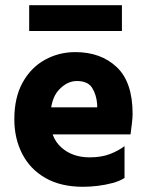

<svg xmlns="http://www.w3.org/2000/svg" viewBox="-20 -712 573 737"><path d="M127 -196V-300H353Q353 -303 353 -306Q353 -309 353 -312Q350 -349 333.5 -375Q317 -401 275 -401Q237 -401 205 -366Q173 -331 173 -254Q173 -184 215.5 -146Q258 -108 324 -108Q369 -108 401.5 -120.5Q434 -133 458 -151V-29Q440 -17 412 -9.5Q384 -2 354.5 1.5Q325 5 299 5Q213 5 154 -29Q95 -63 65 -122Q35 -181 35 -254Q35 -338 67 -395.5Q99 -453 152.5 -482.5Q206 -512 269 -512Q367 -512 428 -454.5Q489 -397 489 -275Q489 -259 486 -235.5Q483 -212 481 -196ZM448 -593H92V-692H448Z"/></svg>

Font: Hind Variable Light
Style: Regular
Weight: 300
Designer: Manushi Parikh, Satya Rajpurohit
Foundry: Indian Type Foundry
Version: Version 3.000